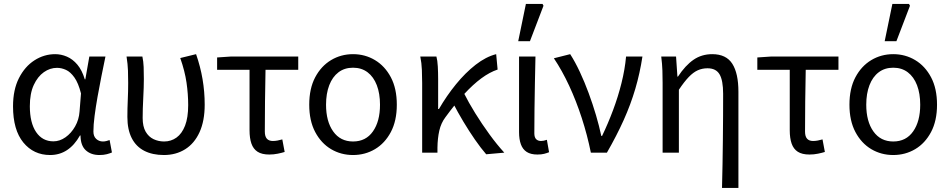

<svg xmlns="http://www.w3.org/2000/svg" viewBox="-20 -772 4805 971"><path d="M233.5 12Q150 12 97.9 -51.5Q45.9 -115.1 45.9 -234.2Q45.9 -318.1 75.8 -376.9Q105.7 -435.7 154.3 -466.9Q203 -498.1 259.1 -498.1Q289.2 -498.1 318.4 -485.6Q347.6 -473.1 371.3 -445.1Q394.9 -417.1 408.8 -370.9H411.5L431.8 -486.1H513.3Q503.3 -438.1 492.8 -385.6Q482.2 -333.1 473.2 -281.8Q464.1 -230.4 458.3 -185.4Q452.4 -140.4 452.4 -106.8Q452.4 -82.4 466.5 -69.5Q480.6 -56.5 500.4 -56.5Q508.6 -56.5 517.6 -58.6Q526.5 -60.7 534.3 -63.7L546.1 -0.9Q536.1 3.5 520.3 7.8Q504.6 12 482.9 12Q439.9 12 413.7 -12.1Q387.5 -36.2 387.2 -86.8H384.4Q328.6 12 233.5 12ZM250.2 -57.2Q282.1 -57.2 311.2 -77.7Q340.4 -98.3 359.9 -132.7Q379.4 -167.1 382.3 -207.9L389.6 -299.5Q376.2 -352.3 356.2 -380.3Q336.2 -408.4 313.6 -418.6Q290.9 -428.9 268.1 -428.9Q233 -428.9 201.8 -407Q170.6 -385 150.7 -342.1Q130.9 -299.2 130.9 -234.9Q130.9 -150.9 162.7 -104Q194.5 -57.2 250.2 -57.2Z M808.8 12Q751 12 709.4 -9.4Q667.9 -30.8 646 -73.9Q624.2 -116.9 624.2 -180.5Q624.2 -223.9 626.2 -266.7Q628.2 -309.5 628.2 -352.6Q628.2 -382 627.2 -414.9Q626.1 -447.9 620 -486.1H700.1Q705.4 -461.1 706.5 -433Q707.5 -404.9 707.5 -372.7Q707.5 -331.8 704.5 -276.4Q701.5 -220.9 701.5 -175.6Q701.5 -132.2 716.6 -106.1Q731.7 -80.1 756.4 -68.3Q781.1 -56.5 810.1 -56.5Q845.1 -56.5 872.6 -76.2Q900 -95.9 915.9 -136.5Q931.7 -177.2 931.7 -240.3Q931.7 -296 923.3 -354.1Q914.9 -412.2 891.6 -478.5L971.6 -498.1Q993.6 -435 1004.4 -371.4Q1015.2 -307.8 1015.2 -243Q1015.2 -160.5 989.2 -103.5Q963.2 -46.5 916.6 -17.3Q869.9 12 808.8 12Z M1341.7 9.5Q1304.5 9.5 1282.7 -4.5Q1260.9 -18.6 1251.5 -45.9Q1242 -73.2 1242 -112.8V-419.1H1078V-481.4L1147.7 -486.1H1488.3V-419.1H1322.8Q1321.1 -337.4 1320.2 -258.5Q1319.3 -179.6 1319.3 -106.8Q1319.3 -81.8 1329.7 -70.4Q1340.1 -59 1359.9 -59Q1372 -59 1383.7 -61.3Q1395.4 -63.6 1407.7 -67L1419.6 -3.5Q1405.3 1 1384.8 5.2Q1364.4 9.5 1341.7 9.5Z M1765.4 12Q1704.5 12 1654.3 -17.7Q1604.2 -47.5 1574 -104.4Q1543.9 -161.3 1543.9 -242.4Q1543.9 -324.2 1574 -381.1Q1604.2 -438 1654.3 -468Q1704.5 -498.1 1765.4 -498.1Q1826.2 -498.1 1876.4 -468Q1926.6 -438 1956.7 -381.1Q1986.8 -324.2 1986.8 -242.4Q1986.8 -161.3 1956.7 -104.4Q1926.6 -47.5 1876.4 -17.7Q1826.2 12 1765.4 12ZM1765.4 -56.5Q1830.3 -56.5 1866 -107.4Q1901.8 -158.2 1901.8 -242.4Q1901.8 -298.7 1885.7 -341Q1869.5 -383.2 1839 -406.4Q1808.4 -429.6 1765.4 -429.6Q1722.3 -429.6 1691.8 -406.4Q1661.2 -383.2 1645.1 -341Q1628.9 -298.7 1628.9 -242.4Q1628.9 -158.2 1665 -107.4Q1701.1 -56.5 1765.4 -56.5Z M2115 0V-352.6Q2115 -382 2113.6 -417.8Q2112.3 -453.6 2105.5 -486.1H2187.1Q2192.4 -466.8 2194.1 -435.9Q2195.8 -404.9 2195.8 -372.7V-220.6H2199.8Q2238.3 -287.2 2285.8 -345.5Q2333.2 -403.8 2385.4 -444.5Q2437.6 -485.1 2489.3 -498.1L2496.6 -420.3Q2456.4 -406.9 2414.4 -376Q2372.3 -345 2327.1 -295.9Q2281.9 -246.8 2232.4 -178.8Q2210.4 -149.6 2201.7 -111.3Q2193 -72.9 2192.3 -25.3V0ZM2438.8 8.2Q2411.7 -23 2382 -65.9Q2352.3 -108.8 2323.6 -156.6Q2295 -204.3 2271.4 -250L2325.4 -302.6Q2349.7 -253.9 2383.4 -199.5Q2417.1 -145.1 2455.1 -92.9Q2493 -40.8 2530.4 0Z M2698 9.5Q2664.1 9.5 2643.8 -3.6Q2623.5 -16.7 2614.3 -42.1Q2605 -67.5 2605 -104V-486.1H2688Q2686.6 -420.4 2685.2 -352.7Q2683.8 -285.1 2683.1 -220.4Q2682.3 -155.7 2682.3 -98Q2682.3 -77.4 2691.4 -68.2Q2700.5 -59 2716.2 -59Q2722.8 -59 2730.1 -60.5Q2737.4 -62 2745.7 -65L2756.8 -2.2Q2745.8 2.3 2732 5.9Q2718.2 9.5 2698 9.5ZM2600.8 -563.7 2639.6 -752.1H2723.7L2728.6 -742.9L2660.1 -563.7Z M2968.2 0Q2950.1 -89.2 2922.1 -175.4Q2894.1 -261.6 2858.4 -338.5Q2822.6 -415.4 2781.1 -477.3L2863.6 -498.1Q2888.5 -459.5 2912.3 -408.6Q2936.2 -357.7 2956.9 -301.5Q2977.6 -245.4 2994.1 -189.6Q3010.5 -133.9 3020.9 -84.6H3024.9Q3054.9 -146.8 3080.3 -214.7Q3105.8 -282.6 3123 -351.7Q3140.3 -420.7 3146.2 -486.1H3229Q3216.1 -401.5 3192.9 -322.7Q3169.7 -243.9 3134.2 -164.8Q3098.7 -85.8 3049.3 0Z M3631.4 178.5Q3632.8 119.3 3634.1 57.3Q3635.3 -4.7 3635.8 -66.4Q3636.4 -128.2 3636.8 -186.6Q3637.1 -245.1 3637.1 -297.4Q3637.1 -365.6 3619 -396.1Q3601 -426.7 3558.1 -426.7Q3531.4 -426.7 3508.8 -416.5Q3486.2 -406.4 3463.3 -382.6Q3440.4 -358.9 3413.3 -318.1V0H3331V-352.6Q3331 -382 3330 -414.9Q3328.9 -447.9 3324.1 -486.1H3399L3405.9 -384.6H3408.6Q3446.2 -441.5 3487.4 -469.8Q3528.6 -498.1 3582.1 -498.1Q3652.5 -498.1 3683.5 -449.5Q3714.4 -401 3714.4 -308V178.5Z M4073.7 9.5Q4036.5 9.5 4014.7 -4.5Q3992.9 -18.6 3983.5 -45.9Q3974 -73.2 3974 -112.8V-419.1H3810V-481.4L3879.7 -486.1H4220.3V-419.1H4054.8Q4053.1 -337.4 4052.2 -258.5Q4051.3 -179.6 4051.3 -106.8Q4051.3 -81.8 4061.7 -70.4Q4072.1 -59 4091.9 -59Q4104 -59 4115.7 -61.3Q4127.4 -63.6 4139.7 -67L4151.6 -3.5Q4137.3 1 4116.8 5.2Q4096.4 9.5 4073.7 9.5Z M4497.4 12Q4436.5 12 4386.3 -17.7Q4336.2 -47.5 4306 -104.4Q4275.9 -161.3 4275.9 -242.4Q4275.9 -324.2 4306 -381.1Q4336.2 -438 4386.3 -468Q4436.5 -498.1 4497.4 -498.1Q4558.2 -498.1 4608.4 -468Q4658.6 -438 4688.7 -381.1Q4718.8 -324.2 4718.8 -242.4Q4718.8 -161.3 4688.7 -104.4Q4658.6 -47.5 4608.4 -17.7Q4558.2 12 4497.4 12ZM4497.4 -56.5Q4562.3 -56.5 4598 -107.4Q4633.8 -158.2 4633.8 -242.4Q4633.8 -298.7 4617.7 -341Q4601.5 -383.2 4571 -406.4Q4540.4 -429.6 4497.4 -429.6Q4454.3 -429.6 4423.8 -406.4Q4393.2 -383.2 4377.1 -341Q4360.9 -298.7 4360.9 -242.4Q4360.9 -158.2 4397 -107.4Q4433.1 -56.5 4497.4 -56.5ZM4454.1 -563.7 4493 -752.1H4577L4582 -742.9L4513.4 -563.7Z"/></svg>

Font: Source Sans 3
Style: Regular
Weight: 200
Designer: Paul D. Hunt
Foundry: Adobe
Version: Version 3.046;hotconv 1.0.118;makeotfexe 2.5.65603